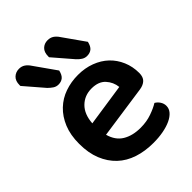

<svg xmlns="http://www.w3.org/2000/svg" viewBox="-209 -826 951 951"><g transform="rotate(-45 267.0 -350.5)"><path d="M166 -180Q180 -129 218 -106Q256 -83 312 -83Q354 -83 389.5 -95.5Q425 -108 447 -122Q461 -114 470 -100Q479 -86 479 -70Q479 -50 465.5 -34.5Q452 -19 428.5 -8Q405 3 373 9Q341 15 304 15Q245 15 196.5 -1Q148 -17 113.5 -49.5Q79 -82 59.5 -130Q40 -178 40 -242Q40 -304 59 -350Q78 -396 110.5 -427Q143 -458 186 -473Q229 -488 277 -488Q326 -488 367 -472.5Q408 -457 437 -429.5Q466 -402 482.5 -363.5Q499 -325 499 -280Q499 -252 484.5 -238Q470 -224 444 -220ZM277 -393Q228 -393 195 -360.5Q162 -328 158 -268L380 -301Q376 -338 351 -365.5Q326 -393 277 -393ZM37 -651V-657Q37 -686 53 -701Q69 -716 92 -716Q110 -716 123.5 -707Q137 -698 148 -681L227 -569Q221 -543 208 -532.5Q195 -522 176 -522Q160 -522 147.5 -530.5Q135 -539 124 -550ZM238 -651V-657Q238 -686 253.5 -701Q269 -716 292 -716Q311 -716 324.5 -707Q338 -698 349 -681L428 -569Q422 -543 409 -532.5Q396 -522 376 -522Q361 -522 348.5 -530Q336 -538 325 -550Z"/></g></svg>

Font: Baloo Tammudu 2 SemiBold
Style: Regular
Weight: 600
Designer: Maithili Shingre, Omkar Shende and Ek Type
Foundry: Ek Type
Version: Version 1.640;hotconv 1.0.111;makeotfexe 2.5.65597; ttfautoh